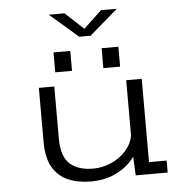

<svg xmlns="http://www.w3.org/2000/svg" viewBox="-59 -934 992 1004"><g transform="rotate(-5 437.5 -432.0)"><path d="M377.5 11.5Q310.5 11.5 258.8 -10.8Q207 -33 178 -82.8Q149 -132.5 149 -215.5V-500H230V-227Q230 -133.5 273 -94Q316 -54.5 395.5 -54.5Q443.5 -54.5 488.8 -74Q534 -93.5 566.2 -128.2Q598.5 -163 607.5 -208.5V-500H689V-63H781.5V0H613.5L609 -98.5Q574.5 -49.5 514.8 -19Q455 11.5 377.5 11.5ZM241.5 -678H329.5V-573.5H241.5ZM494 -678H582V-573.5H494ZM234 -876.5H316.5L413 -787L508.5 -876.5H591L442.5 -748H382.5Z"/></g></svg>

Font: Trispace SemiExpanded Light
Style: Regular
Weight: 300
Width: 6
Designer: Tyler Finck
Foundry: Etcetera Type Company
Version: Version 1.210; ttfautohint (v1.8.3)